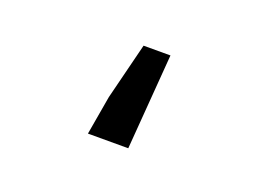

<svg xmlns="http://www.w3.org/2000/svg" viewBox="-54 -390 707 510"><g transform="rotate(20 300.0 -135.0)"><path d="M221 0 240 -110 280 -270H356L335 0Z"/></g></svg>

Font: Source Code Pro SemiBold
Style: Regular
Weight: 600
Monospace: yes
Designer: Paul D. Hunt, Teo Tuominen
Foundry: Adobe Systems Incorporated
Version: Version 1.018;hotconv 1.0.116;makeotfexe 2.5.65601